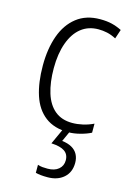

<svg xmlns="http://www.w3.org/2000/svg" viewBox="-119 -604 622 904"><g transform="rotate(15 191.5 -151.5)"><path d="M246 10Q177 10 133 -23.5Q89 -57 69 -118.5Q49 -180 49 -263Q49 -345 71.5 -408Q94 -471 140 -507Q186 -543 254 -543Q287 -543 311.5 -537Q336 -531 360 -519L345 -474Q322 -486 301 -490.5Q280 -495 259 -495Q210 -495 175 -467.5Q140 -440 121 -387.5Q102 -335 102 -264Q102 -195 118 -143.5Q134 -92 167.5 -64.5Q201 -37 252 -37Q277 -37 303.5 -43Q330 -49 355 -61V-17Q334 -6 303.5 2Q273 10 246 10ZM315 141Q315 187 285 213.5Q255 240 206 240Q187 240 173 238.5Q159 237 148 234V195Q160 199 171 200Q182 201 196 201Q230 201 249.5 184.5Q269 168 269 141Q269 112 248 97.5Q227 83 183 81L220 0H255L229 57Q257 60 276.5 71Q296 82 305.5 100Q315 118 315 141Z"/></g></svg>

Font: Noto Sans Bengali Condensed Light
Style: Regular
Weight: 300
Width: 3
Designer: Jelle Bosma - Monotype Design Team
Foundry: Monotype Imaging Inc.
Version: Version 2.003